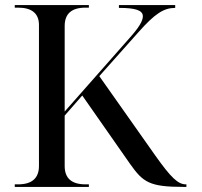

<svg xmlns="http://www.w3.org/2000/svg" viewBox="-20 -734 794 754"><path d="M38 0H329V-10H316C261 -10 234 -34 234 -82V-280L303 -359L491 -90C542 -18 567 0 701 0H712V-10H710C679 -10 651 -37 590 -123L370 -435L524 -608C588 -680 623 -703 668 -703V-714H447V-703C511 -703 541 -694 541 -670C541 -651 524 -624 489 -585L234 -296V-632C234 -680 261 -704 316 -704H329V-714H38V-704H51C105 -704 133 -681 133 -636V-82C133 -34 105 -10 51 -10H38Z"/></svg>

Font: Noto Serif Display
Style: Regular
Weight: 400
Designer: Monotype Design Team
Foundry: Monotype Imaging Inc.
Version: Version 2.009